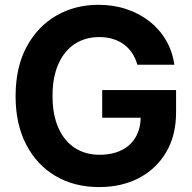

<svg xmlns="http://www.w3.org/2000/svg" viewBox="-20 -757 789 787"><path d="M386.7 9.8Q284.7 9.8 207.5 -35.6Q130.4 -81.1 87.2 -164.8Q43.9 -248.5 43.9 -362.8Q43.9 -481 88.9 -564.7Q133.8 -648.4 210.7 -692.9Q287.6 -737.3 383.8 -737.3Q445.3 -737.3 498.5 -719.5Q551.8 -701.7 593.3 -668.9Q634.8 -636.2 660.9 -591.1Q687 -545.9 694.8 -491.7H543Q535.6 -518.1 521.7 -539.1Q507.8 -560.1 487.8 -575Q467.8 -589.8 442.4 -597.4Q417 -605 386.2 -605Q329.6 -605 286.6 -576.9Q243.7 -548.8 219.5 -494.9Q195.3 -440.9 195.3 -364.3Q195.3 -287.1 219.2 -233.2Q243.2 -179.2 286.4 -150.9Q329.6 -122.6 388.2 -122.6Q440.4 -122.6 478.5 -141.6Q516.6 -160.6 536.6 -195.8Q556.6 -231 556.6 -278.3L588.9 -274.4H398.9V-387.7H701.7V-296.4Q701.7 -201.7 661.1 -133.1Q620.6 -64.5 549.6 -27.3Q478.5 9.8 386.7 9.8Z"/></svg>

Font: Inter 16pt
Style: Bold
Weight: 700
Version: Version 4.001;git-66647c0bb